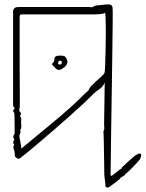

<svg xmlns="http://www.w3.org/2000/svg" viewBox="-20 -732 667 880"><path d="M474 128Q463 128 463 117.5Q463 107 461 95Q460 90 459 79Q458 68 458 67Q458 51 457.5 21.5Q457 -8 456.5 -39.5Q456 -71 455.5 -96.5Q455 -122 454 -131Q459 -139 458 -147Q457 -155 457 -162L460 -354Q453 -335 435 -323Q417 -311 406 -300Q390 -283 360.5 -255.5Q331 -228 295 -196Q259 -164 222.5 -132.5Q186 -101 153.5 -73.5Q121 -46 99.5 -28.5Q78 -11 72 -7Q66 -2 63 -5Q57 -6 52 -11Q47 -16 48 -23Q48 -37 43 -48.5Q38 -60 46 -68Q39 -75 40.5 -81Q42 -87 46 -93Q35 -105 47 -118Q47 -141 47 -164.5Q47 -188 46 -210Q46 -215 42 -219.5Q38 -224 42 -228Q50 -235 45 -239.5Q40 -244 40 -249V-681Q40 -688 45.5 -693.5Q51 -699 57 -699Q62 -700 68 -700Q74 -700 79 -700H386Q391 -700 397.5 -699Q404 -698 408 -701Q414 -706 420.5 -707Q427 -708 433 -708L473 -712Q489 -712 492.5 -706Q496 -700 496 -697Q497 -685 496.5 -633Q496 -581 495 -502Q494 -423 492.5 -328.5Q491 -234 489.5 -134.5Q488 -35 487 56Q487 58 486.5 65Q486 72 490 74Q492 75 504 65Q516 55 529 45Q531 44 533 43Q535 42 535 42Q538 41 538 38.5Q538 36 539 35Q541 34 551 24Q561 14 572 4.5Q583 -5 584 -6Q602 -22 604 -22Q606 -22 608.5 -24Q611 -26 613 -27Q625 -30 626.5 -24.5Q628 -19 625.5 -13Q623 -7 623 -6Q623 -3 610.5 11Q598 25 582.5 40.5Q567 56 557 64Q555 65 553 68Q551 71 549 73Q547 75 544 75Q543 76 541.5 77Q540 78 539 80Q538 81 536 81Q534 81 532 83Q531 84 529.5 86.5Q528 89 526 91Q507 106 492 117Q477 128 474 128ZM78 -51Q102 -71 139.5 -102Q177 -133 220 -168.5Q263 -204 302 -239Q341 -274 368 -302Q373 -307 380.5 -313Q388 -319 389 -325Q391 -331 401.5 -341.5Q412 -352 425 -363.5Q438 -375 448 -384.5Q458 -394 459 -398Q461 -405 462 -435.5Q463 -466 464 -506.5Q465 -547 465 -585.5Q465 -624 464 -649.5Q463 -675 461 -673Q455 -669 439.5 -667.5Q424 -666 417 -666H78Q70 -666 70 -655Q70 -539 70 -462.5Q70 -386 70.5 -341Q71 -296 71 -273.5Q71 -251 70.5 -243Q70 -235 69 -233Q66 -224 73 -217.5Q80 -211 72 -203Q73 -197 76 -192Q79 -187 77 -180Q76 -173 77.5 -158Q79 -143 72 -136Q77 -127 70 -115Q69 -113 69 -108Q69 -103 70 -99Q71 -95 73 -84.5Q75 -74 76.5 -64Q78 -54 78 -51ZM237 -417 223 -431Q215 -439 222 -444Q229 -449 229 -460Q229 -475 245 -476.5Q261 -478 271 -476Q278 -475 283.5 -465.5Q289 -456 289 -448Q289 -440 283 -432Q276 -423 262 -415Q248 -407 237 -417ZM250 -437Q253 -434 257 -436.5Q261 -439 262 -441Q264 -442 264 -445Q264 -451 259 -453Q256 -454 252 -453.5Q248 -453 248 -449Q248 -445 246 -444Q244 -443 246 -441Z"/></svg>

Font: Sankofa Display
Style: Regular
Weight: 400
Designer: Batsirai Madzonga
Foundry: Batsirai Madzonga
Version: Version 1.000; ttfautohint (v1.8.4.7-5d5b)